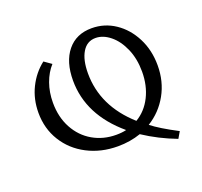

<svg xmlns="http://www.w3.org/2000/svg" viewBox="-90 -520 711 675"><g transform="rotate(-20 265.5 -183.0)"><path d="M388 -30Q418 -6 483 28L469 52Q403 27 347 -10Q307 4 261 4Q198 4 147 -22.5Q96 -49 67 -96Q38 -143 38 -202Q38 -253 59 -295.5Q80 -338 116 -366L143 -347Q122 -324 110 -290.5Q98 -257 98 -218Q98 -164 120.5 -122.5Q143 -81 182 -58.5Q221 -36 269 -36Q291 -36 307 -40Q191 -138 191 -267Q191 -337 224 -377.5Q257 -418 315 -418Q363 -418 402.5 -391.5Q442 -365 465.5 -319Q489 -273 489 -216Q489 -156 462 -107.5Q435 -59 388 -30ZM352 -58Q389 -80 409.5 -121Q430 -162 430 -214Q430 -262 413.5 -300Q397 -338 370.5 -359.5Q344 -381 316 -381Q284 -381 266.5 -352Q249 -323 249 -273Q249 -150 352 -58Z"/></g></svg>

Font: Ysabeau Infant Semilight
Style: Regular
Weight: 300
Designer: Christian Thalmann (Catharsis Fonts)
Version: Version 0.003